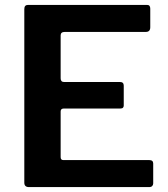

<svg xmlns="http://www.w3.org/2000/svg" viewBox="-20 -762 685 782"><path d="M79 -725Q79 -742 94 -742H579Q592 -742 592 -727V-651Q592 -632 574 -632H244Q227 -632 227 -618V-443Q227 -428 241 -428H469Q484 -428 484 -413V-332Q484 -327 481 -323.5Q478 -320 470 -320H240Q227 -320 227 -308V-122Q227 -110 238 -110H588Q604 -110 604 -96V-15Q604 -9 600 -4.5Q596 0 587 0H98Q79 0 79 -18V-725Z"/></svg>

Font: Libre Franklin SemiBold
Style: Regular
Weight: 600
Designer: Pablo Impallari, Rodrigo Fuenzalida, Nhung Nguyen
Foundry: Impallari Type
Version: Version 3.000